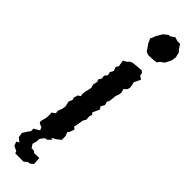

<svg xmlns="http://www.w3.org/2000/svg" viewBox="-302 -714 870 870"><g transform="rotate(45 132.5 -279.5)"><path d="M77 9 63 8 59 -4 40 -12 36 -21 44 -51 45 -73 43 -83 60 -96 58 -110 66 -131 69 -148 63 -173 71 -194 67 -203 73 -223 85 -230 83 -245 85 -260 89 -275 92 -291 87 -307 92 -329 87 -340 96 -354 94 -370 105 -385 101 -400 110 -417 103 -435 111 -449 106 -479 121 -487 132 -498 143 -503 168 -506 198 -508 207 -500 209 -487 225 -476 210 -444 213 -433 216 -416 212 -402 199 -390 204 -370 202 -358 196 -342 194 -320 192 -305 186 -297 191 -279 181 -261 189 -248 181 -231 174 -215 181 -207 177 -194 178 -172 170 -159 165 -130 161 -111 172 -103 164 -81 157 -71 164 -54V-29L142 -12L129 -6L122 6L109 9ZM168 -578 154 -584 147 -594 138 -607 131 -617 128 -625 122 -637 129 -652 132 -662 141 -676 149 -691 159 -699 170 -708H179L192 -717L199 -722L209 -719L218 -716H236L244 -703L250 -694L260 -683L261 -675L265 -661L264 -651L262 -637L255 -623L247 -607L236 -599L227 -592L221 -582L202 -579H193L181 -578ZM58 163 55 153 32 142 29 136 24 122 37 115 18 100 14 77 23 62 31 50 38 41 37 26 57 14 74 3 113 -1 136 0H134L117 17L104 20L89 40V54L83 77L94 94L111 95L118 102L135 101H150L151 116L153 136L140 148L125 151L112 163H98Z"/></g></svg>

Font: Winky Rough
Style: Italic
Weight: 400
Italic angle: -8.97852°
Designer: Simon Atzbach
Foundry: typofactur
Version: Version 1.206